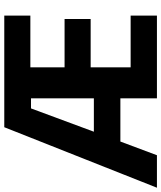

<svg xmlns="http://www.w3.org/2000/svg" viewBox="51 -806 754 898"><g transform="rotate(-90 428.0 -357.0)"><path d="M804 0V-123H562V-310H788V-432H562V-592H804V-714H282L-1 0H151L215 -171H417V0ZM261 -295 370 -589H417V-295Z"/></g></svg>

Font: Noto Sans Arabic UI SmCn
Style: Bold
Weight: 700
Width: 4
Designer: Monotype Design Team, Nadine Chahine and Nizar Qandah
Foundry: Monotype Imaging Inc.
Version: Version 2.010